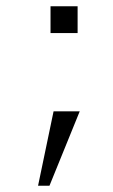

<svg xmlns="http://www.w3.org/2000/svg" viewBox="-20 -486 361 616"><path d="M142.1 -379.9V-465.8H229V-379.9ZM102.1 109.9 151.9 -128.9H235.8L138.7 109.9Z"/></svg>

Font: HK Grotesk Light
Style: Regular
Weight: 300
Designer: Alfredo Marco Pradil and Stefan Peev
Foundry: Hanken Design Co.
Version: Version 1.045;PS 001.045;hotconv 1.0.88;makeotf.lib2.5.64775